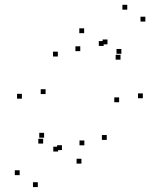

<svg xmlns="http://www.w3.org/2000/svg" viewBox="-20 -652 660 791"><path d="M476.5 -406.2V-426.2H456.5V-406.2ZM578.8 -563.2V-583.2H558.8V-563.2ZM504.3 -612.2V-632.2H484.3V-612.2ZM407 -462.8V-482.8H387V-462.8ZM219.5 -27.7V-47.7H199.5V-27.7ZM480 -430.3V-450.3H460V-430.3ZM422.8 -469.3V-489.3H402.8V-469.3ZM157.8 -60.5V-80.5H137.8V-60.5ZM161.7 -84.8V-104.8H141.7V-84.8ZM61 69.5V49.5H41V69.5ZM135.8 118.7V98.7H115.8V118.7ZM235.2 -33.7V-53.7H215.2V-33.7ZM568.5 -247.2V-267.2H548.5V-247.2ZM326.7 -515.3V-535.3H306.7V-515.3ZM70.2 -245.5V-265.5H50.2V-245.5ZM315.5 22V2H295.5V22ZM167.8 -264.5V-284.5H147.8V-264.5ZM218.3 -419.2V-439.2H198.3V-419.2ZM310.7 -441.3V-461.3H290.7V-441.3ZM470.8 -230.8V-250.8H450.8V-230.8ZM419.8 -75.7V-95.7H399.8V-75.7ZM327.5 -53.3V-73.3H307.5V-53.3Z"/></svg>

Font: Monaspace Argon Dots Var
Style: Regular
Weight: 400
Designer: Riley Cran and the Lettermatic Team
Version: Version 1.100 (Monaspace Argon Dots)